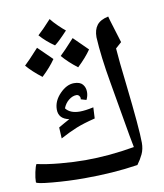

<svg xmlns="http://www.w3.org/2000/svg" viewBox="-90 -893 836 977"><g transform="rotate(-10 328.0 -404.5)"><path d="M266.1 9.8Q184.1 9.8 102.1 2.4Q20 -4.9 20 -13.2Q20 -34.7 26.4 -64.5Q32.7 -94.2 39.1 -104Q87.9 -92.8 158.4 -86.4Q229 -80.1 288.1 -80.1Q411.1 -80.1 542 -103Q530.8 -159.2 518.3 -234.1Q505.9 -309.1 481.4 -447.5Q457 -585.9 451.7 -686Q451.7 -725.1 469.5 -748Q487.3 -771 528.8 -779.8Q531.7 -768.6 534.4 -758.8Q537.1 -749 570.8 -640.1L540 -612.8Q544.4 -549.3 559.1 -424.8Q585.9 -189 585.9 -117.2Q585.9 -85 574 -59.6Q562 -34.2 543.9 -9.8Q416 9.8 266.1 9.8ZM317.9 -389.2 318.8 -395Q318.8 -401.4 313.5 -407.7Q308.1 -414.1 299.8 -414.1Q279.8 -414.1 260.3 -398.7Q240.7 -383.3 231 -357.9Q252.9 -328.6 303.2 -328.6Q331.1 -328.6 374 -337.9L371.1 -280.8Q311.5 -266.1 273.9 -251Q236.3 -235.8 188 -210L185.1 -267.1L213.9 -283.7L243.2 -299.8Q189 -310.5 189 -358.9Q189 -402.8 224.6 -439.5Q260.3 -476.1 297.9 -476.1Q329.1 -476.1 342.5 -460.2Q356 -444.3 356 -420.9Q356 -400.4 346.2 -380.9ZM304.7 -747.1Q257.8 -696.8 236.8 -682.1Q193.8 -711.4 162.6 -747.1Q189 -770.5 232.9 -818.8Q246.1 -801.3 268.8 -779.3Q291.5 -757.3 304.7 -747.1ZM216.8 -615.2Q190.4 -576.7 146.5 -535.2Q99.1 -571.3 68.8 -606.9Q89.4 -625.5 144.5 -686Q152.3 -677.7 216.8 -615.2ZM403.8 -631.8Q377.4 -593.3 333.5 -551.8Q287.6 -586.9 255.9 -624Q276.4 -642.6 331.5 -703.1Q342.3 -691.4 403.8 -631.8Z"/></g></svg>

Font: Sahl Naskh
Style: Regular
Weight: 400
Designer: Pascal Zoghbi
Version: Version 1.001